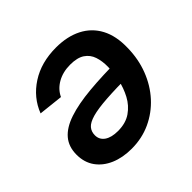

<svg xmlns="http://www.w3.org/2000/svg" viewBox="-142 -696 856 856"><g transform="rotate(-45 286.5 -268.0)"><path d="M313 -547.4Q383.3 -547.4 434.6 -521.2Q485.8 -495.1 512.7 -444.6Q539.6 -394 537.6 -320.3Q536.6 -251 513.4 -190.7Q490.2 -130.4 449 -85.2Q407.7 -40 352.5 -14.6Q297.4 10.7 232.4 10.7Q176.3 10.7 132.8 -7.8Q89.4 -26.4 64.5 -61Q39.6 -95.7 39.6 -144.5Q39.6 -194.8 67.4 -227.5Q95.2 -260.3 150.6 -278.8Q206.1 -297.4 288.1 -304.9Q370.1 -312.5 478.5 -312.5L464.4 -229.5Q372.1 -229.5 312.5 -225.3Q252.9 -221.2 219.2 -211.7Q185.5 -202.1 172.1 -186.5Q158.7 -170.9 158.7 -147.9Q158.7 -120.1 181.6 -104.2Q204.6 -88.4 245.1 -88.4Q294.4 -88.4 327.1 -111.1Q359.9 -133.8 379.2 -169.9Q398.4 -206.1 407 -246.6Q415.5 -287.1 416 -323.2Q416.5 -358.4 407 -387Q397.5 -415.5 372.8 -432.1Q348.1 -448.7 303.7 -448.7Q257.3 -448.7 222.7 -429Q188 -409.2 172.4 -375.5L56.6 -388.2Q84.5 -460.4 151.9 -503.9Q219.2 -547.4 313 -547.4Z"/></g></svg>

Font: Inter 20pt SemiBold
Style: Italic
Weight: 600
Italic angle: -9.3988°
Version: Version 4.001;git-66647c0bb